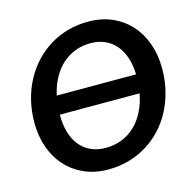

<svg xmlns="http://www.w3.org/2000/svg" viewBox="-107 -840 969 958"><g transform="rotate(-15 377.0 -361.5)"><path d="M726.5 -410C726.5 -455.7 719.7 -498.1 706 -537.2C692.3 -576.4 672.7 -610.3 647 -639C621.3 -667.7 590.2 -690.2 553.5 -706.5C516.8 -722.8 475.5 -731 429.5 -731C392.2 -731 356.7 -726.2 323 -716.8C289.3 -707.2 258.1 -693.6 229.2 -675.8C200.4 -657.9 174.4 -636.5 151.2 -611.5C128.1 -586.5 108.3 -558.5 91.8 -527.5C75.2 -496.5 62.6 -462.9 53.8 -426.8C44.9 -390.6 40.5 -352.5 40.5 -312.5C40.5 -266.8 47.3 -224.5 61 -185.5C74.7 -146.5 94.4 -112.7 120.2 -84C146.1 -55.3 177.3 -32.8 214 -16.5C250.7 -0.2 292 8 338 8C375 8 410.3 3.2 444 -6.2C477.7 -15.8 508.9 -29.3 537.8 -47C566.6 -64.7 592.7 -86 616 -111C639.3 -136 659.2 -164 675.5 -195C691.8 -226 704.4 -259.6 713.2 -295.8C722.1 -331.9 726.5 -370 726.5 -410ZM352.5 -99.5C324.2 -99.5 298.9 -104.6 276.8 -114.8C254.6 -124.9 235.8 -139.4 220.5 -158.2C205.2 -177.1 193.5 -199.8 185.5 -226.5C177.5 -253.2 173.5 -282.8 173.5 -315.5V-319H585.5C579.2 -285 569.2 -254.5 555.5 -227.5C541.8 -200.5 525 -177.5 505 -158.5C485 -139.5 462.2 -124.9 436.5 -114.8C410.8 -104.6 382.8 -99.5 352.5 -99.5ZM413.5 -624C440.8 -624 465.5 -619.1 487.5 -609.2C509.5 -599.4 528.2 -585.3 543.5 -567C558.8 -548.7 570.8 -526.7 579.2 -501C587.8 -475.3 592.3 -446.7 593 -415H183.5C190.5 -447.3 201 -476.4 215 -502.2C229 -528.1 245.8 -550 265.5 -568C285.2 -586 307.4 -599.8 332.2 -609.5C357.1 -619.2 384.2 -624 413.5 -624Z"/></g></svg>

Font: Lato
Style: Bold Italic
Weight: 700
Italic angle: -7°
Designer: Lukasz Dziedzic
Foundry: tyPoland Lukasz Dziedzic
Version: Version 2.007; 2014-02-27